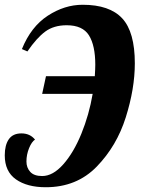

<svg xmlns="http://www.w3.org/2000/svg" viewBox="-31 -770 595 806"><path d="M-11 -118Q-11 -161 6 -185.5Q23 -210 59 -210Q95 -210 116 -184Q102 -175 91 -148Q80 -121 80 -92Q80 -66 96 -48.5Q112 -31 146 -31Q191 -31 234.5 -80Q278 -129 310.5 -208.5Q343 -288 358 -376H146L162 -450H367Q369 -482 369 -498Q369 -579 342.5 -621.5Q316 -664 249 -664Q195 -664 159 -637.5Q123 -611 84 -554L61 -564Q99 -658 169.5 -704Q240 -750 316 -750Q429 -750 482 -693Q535 -636 535 -504Q535 -398 497 -277.5Q459 -157 375 -70.5Q291 16 161 16Q83 16 36 -17Q-11 -50 -11 -118Z"/></svg>

Font: Lobster
Style: Regular
Weight: 400
Designer: Impallari Type
Foundry: Impallari Type
Version: Version 2.100